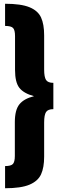

<svg xmlns="http://www.w3.org/2000/svg" viewBox="-20 -861 308 1022"><path d="M215 -673V-491Q215 -451 225 -435.5Q235 -420 264 -420V-280Q235 -280 225 -264.5Q215 -249 215 -209V-27Q215 31 198.5 67Q182 103 137 122Q92 141 7 141V23Q38 23 48.5 12Q59 1 59 -31V-211Q59 -276 83.5 -306Q108 -336 161 -349Q106 -364 83 -393.5Q60 -423 60 -489V-669Q60 -701 49.5 -712Q39 -723 7 -723V-841Q92 -841 137 -822.5Q182 -804 198.5 -768Q215 -732 215 -673Z"/></svg>

Font: Fira Sans Compressed ExtraBold
Style: Regular
Weight: 800
Width: 1
Designer: bBox Type GmbH & Carrois Corporate GbR & Edenspiekermann AG
Foundry: bBox Type GmbH & Carrois Corporate GbR & Edenspiekermann AG
Version: Version 4.301